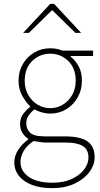

<svg xmlns="http://www.w3.org/2000/svg" viewBox="-20 -740 520 994"><path d="M250 234Q189 234 145 217Q101 200 77.5 170Q54 140 54 100Q54 68 73.5 37Q93 6 126 -18V-22Q108 -33 96 -52Q84 -71 84 -98Q84 -131 102.5 -153.5Q121 -176 136 -186V-190Q114 -210 95 -244.5Q76 -279 76 -322Q76 -370 98 -408Q120 -446 157 -468Q194 -490 240 -490Q260 -490 276 -486.5Q292 -483 302 -478H462V-450H346V-446Q370 -428 387 -397Q404 -366 404 -322Q404 -274 382 -235.5Q360 -197 323 -174.5Q286 -152 240 -152Q219 -152 197 -158Q175 -164 158 -174Q142 -161 129 -143.5Q116 -126 116 -100Q116 -73 135.5 -53.5Q155 -34 210 -34H316Q396 -34 433 -8Q470 18 470 74Q470 114 443 150.5Q416 187 366.5 210.5Q317 234 250 234ZM240 -180Q275 -180 305 -198Q335 -216 353.5 -248Q372 -280 372 -322Q372 -387 333 -424.5Q294 -462 240 -462Q186 -462 147 -424.5Q108 -387 108 -322Q108 -280 126.5 -248Q145 -216 175 -198Q205 -180 240 -180ZM252 206Q309 206 350.5 187Q392 168 415 138Q438 108 438 76Q438 34 408.5 16Q379 -2 322 -2H212Q208 -2 191 -4Q174 -6 154 -10Q118 14 102 42.5Q86 71 86 98Q86 146 129.5 176Q173 206 252 206ZM100 -570 240 -720H260L400 -570H370L252 -686H248L130 -570Z"/></svg>

Font: Source Sans 3
Style: Regular
Weight: 200
Designer: Paul D. Hunt
Foundry: Adobe
Version: Version 3.046;hotconv 1.0.118;makeotfexe 2.5.65603